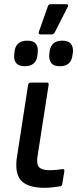

<svg xmlns="http://www.w3.org/2000/svg" viewBox="-20 -884 368 916"><path d="M193 12Q112 12 80 -23.5Q48 -59 62 -142L114 -479Q116 -490 127 -490H204Q214 -490 212 -479L159 -138Q153 -101 166.5 -86.5Q180 -72 216 -72Q232 -72 248.5 -73.5Q265 -75 277 -77Q289 -79 287 -67L277 -6Q276 3 267 5Q253 7 232 9.5Q211 12 193 12ZM174 -720Q162 -720 165 -731L208 -853Q211 -864 222 -864H298Q302 -864 304 -861Q306 -858 304 -853L242 -731Q237 -720 227 -720ZM98 -568Q69 -568 57 -583.5Q45 -599 48 -623L49 -635Q51 -661 66 -675.5Q81 -690 110 -690Q140 -690 151.5 -674.5Q163 -659 160 -635L159 -623Q157 -597 142 -582.5Q127 -568 98 -568ZM266 -568Q236 -568 224.5 -583.5Q213 -599 215 -623L216 -635Q219 -661 233.5 -675.5Q248 -690 277 -690Q307 -690 318.5 -674.5Q330 -659 328 -635L326 -623Q324 -597 309 -582.5Q294 -568 266 -568Z"/></svg>

Font: Sofia Sans SemiBold
Style: Italic
Weight: 600
Italic angle: -9°
Designer: Botio Nikoltchev, Ani Petrova
Foundry: lettersoup
Version: Version 4.100-B